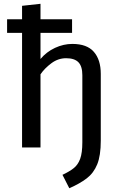

<svg xmlns="http://www.w3.org/2000/svg" viewBox="-20 -788 655 1026"><path d="M196.4 -767.7V-685.1H365.1V-612.3H196.4V-472.8Q228.7 -511.3 274.1 -532.3Q319.5 -553.3 366.7 -553.3Q444.6 -553.3 481.5 -511Q518.5 -468.7 518.5 -393.3V-35.9Q518.5 43.6 499.5 90.3Q480.5 136.9 443.1 165.4Q405.6 193.8 350.3 217.9L313.8 146.2Q349.2 129.7 372.8 111.5Q396.4 93.3 408.2 61.3Q420 29.2 420 -27.7V-386.2Q420 -433.8 399 -455.4Q377.9 -476.9 333.3 -476.9Q290.3 -476.9 254.1 -449.7Q217.9 -422.6 196.4 -390.8V0H97.9V-612.3H17.9V-685.1H97.9V-756.9Z"/></svg>

Font: Fira Code Retina
Style: Regular
Weight: 450
Monospace: yes
Designer: Carrois Corporate, Edenspiekermann AG, Nikita Prokopov
Foundry: Carrois Corporate, Edenspiekermann AG, Nikita Prokopov
Version: Version 6.002